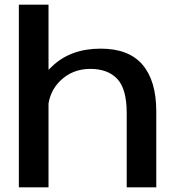

<svg xmlns="http://www.w3.org/2000/svg" viewBox="-20 -805 766 825"><path d="M61 0V-785H188.5V-505Q196 -512.5 204 -520Q283.5 -596 412.5 -596Q533.5 -596 592.5 -526.8Q651.5 -457.5 651.5 -326.5V0H524.5V-319.5Q524.5 -422.5 484 -465.8Q443.5 -509 368 -509Q291 -509 238.5 -457.5Q198 -417.5 188.5 -360.5V0Z"/></svg>

Font: Anybody ExtraExpanded Medium
Style: Regular
Weight: 500
Width: 8
Designer: Tyler Finck
Foundry: Etcetera Type Company
Version: Version 1.010; ttfautohint (v1.8.3) -l 8 -r 50 -G 200 -x 14 